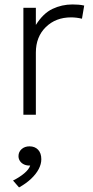

<svg xmlns="http://www.w3.org/2000/svg" viewBox="-20 -515 418 862"><path d="M85 0V-480H141V-403Q174 -455.5 216 -475.2Q258 -495 305 -495Q318 -495 331.8 -494Q345.5 -493 358 -490L348 -431Q335.5 -434 323.2 -435.5Q311 -437 299 -437Q230 -437 185.5 -393.2Q141 -349.5 141 -279V0ZM65.5 326.5 38.5 295.5Q67 281.5 88.8 263.2Q110.5 245 115.5 228Q101 229 89 223.8Q77 218.5 70 208.5Q63 198.5 63 186Q63 167 77 154.5Q91 142 112.5 142Q136.5 142 151 157.2Q165.5 172.5 165.5 200Q165.5 221.5 153.8 244Q142 266.5 119.5 287.8Q97 309 65.5 326.5Z"/></svg>

Font: Geologica Thin
Style: Regular
Weight: 100
Version: Version 1.010;gftools[0.9.28]